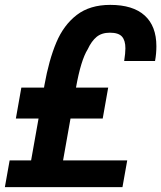

<svg xmlns="http://www.w3.org/2000/svg" viewBox="-34 -767 661 787"><path d="M5.5 -109.5H93.5L124 -281H31L53.5 -408H146.5L148 -417.5Q166.5 -521 196.8 -592.8Q227 -664.5 280.8 -705.8Q334.5 -747 418 -747Q511 -747 559 -703.5Q607 -660 607 -577.5Q607 -546.5 601.5 -517H475Q480 -549.5 480 -569Q480 -601.5 465.8 -617.2Q451.5 -633 416.5 -633Q383 -633 362 -615.8Q341 -598.5 325.5 -565Q297.5 -520.5 277.5 -408H409.5L387 -281H255L224.5 -109.5H487.5L468 0H-14Z"/></svg>

Font: JuliaMono ExtraBold
Style: Italic
Weight: 800
Italic angle: -9°
Monospace: yes
Designer: cormullion
Foundry: corm
Version: Version 0.057; ttfautohint (v1.8.4)